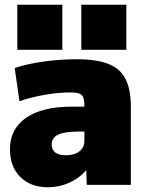

<svg xmlns="http://www.w3.org/2000/svg" viewBox="-20 -780 615 810"><path d="M182 10Q109 10 65.5 -33.5Q22 -77 22 -150Q22 -236 90 -283Q158 -330 282 -330H336Q336 -355 331.5 -368Q327 -381 314 -385.5Q301 -390 276 -390Q227 -390 169 -380Q111 -370 62 -353L42 -493Q96 -511 165 -520.5Q234 -530 303 -530Q387 -530 437 -510.5Q487 -491 509.5 -447Q532 -403 532 -330V0H346L344 -60H342Q313 -27 271 -8.5Q229 10 182 10ZM258 -125Q282 -125 299.5 -132.5Q317 -140 326.5 -153.5Q336 -167 336 -185V-225H312Q253 -225 225.5 -212Q198 -199 198 -170Q198 -148 213.5 -136.5Q229 -125 258 -125ZM323 -570V-760H513V-570ZM53 -570V-760H243V-570Z"/></svg>

Font: M PLUS 1 Thin Black
Style: Regular
Weight: 900
Version: Version 1.001